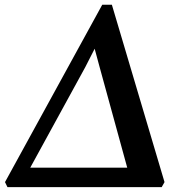

<svg xmlns="http://www.w3.org/2000/svg" viewBox="-38 -766 740 786"><path d="M-7.5 0 -17.5 -20.5 380.5 -746.5H420L635.5 -20.5L624 0ZM349.5 -566.5 311 -491 62.5 -37 41 -79.5H529.5L494 -39L369.5 -492.5Z"/></svg>

Font: Merriweather 60pt SemiBold
Style: Italic
Weight: 600
Italic angle: -7.8°
Version: Version 2.101